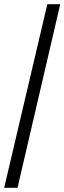

<svg xmlns="http://www.w3.org/2000/svg" viewBox="-20 -780 309 921"><path d="M0 121H64L269 -760H207Z"/></svg>

Font: Noto Serif Bengali SemiCondensed
Style: Bold
Weight: 700
Width: 4
Designer: Juan Bruce, Universal Thirst, Indian Type Foundry and the Monotype Design Team.
Foundry: Monotype Imaging Inc.
Version: Version 2.003